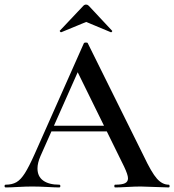

<svg xmlns="http://www.w3.org/2000/svg" viewBox="-27 -820 762 840"><path d="M192 -270H472L479 -245H179ZM711 0Q692 0 650 -2Q608 -4 589 -4Q564 -4 530 -2Q496 0 477 0Q473 0 473 -6Q473 -12 477 -12Q507 -12 520 -18.5Q533 -25 533 -40Q533 -55 516 -91L307 -516L348 -583L150 -137Q137 -107 137 -83Q137 -48 162 -30Q187 -12 232 -12Q237 -12 237 -6Q237 0 232 0Q214 0 180 -2Q142 -4 114 -4Q87 -4 51 -2Q19 0 -2 0Q-7 0 -7 -6Q-7 -12 -2 -12Q26 -12 45 -23Q64 -34 82 -62.5Q100 -91 125 -147L340 -631Q342 -634 349 -634Q356 -634 357 -631L602 -137Q636 -65 659.5 -38.5Q683 -12 711 -12Q715 -12 715 -6Q715 0 711 0ZM350 -800Q356 -800 361 -795L463 -686Q464 -686 464 -684Q464 -682 461.5 -680Q459 -678 458 -679L350 -724L241 -679Q239 -678 236 -681.5Q233 -685 235 -686L338 -795Q343 -800 350 -800Z"/></svg>

Font: Cormorant Garamond SemiBold
Style: Regular
Weight: 600
Designer: Christian Thalmann (Catharsis Fonts)
Foundry: Catharsis Fonts
Version: Version 4.000